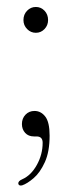

<svg xmlns="http://www.w3.org/2000/svg" viewBox="-20 -404 205 565"><path d="M85.5 -307.5Q70.5 -307.5 59.8 -318.5Q49 -329.5 49 -345Q49 -361.5 59.8 -372.5Q70.5 -383.5 85.5 -383.5Q100.5 -383.5 111 -372.5Q121.5 -361.5 121.5 -345Q121.5 -329.5 111 -318.5Q100.5 -307.5 85.5 -307.5ZM80 -2.5Q63.5 -2.5 54 -13Q44.5 -23.5 44.5 -39Q44.5 -55.5 55 -66.5Q65.5 -77.5 81.5 -77.5Q100.5 -77.5 113.2 -61Q126 -44.5 126 -5Q126 42.5 112 73.2Q98 104 79 120.2Q60 136.5 45 141.5Q35.5 143.5 34 137Q32.5 129 45.5 123.5Q71.5 112 88.5 81.2Q105.5 50.5 105.5 16Q105.5 -2.5 87.5 -2.5Z"/></svg>

Font: Fraunces 72pt S050 Thin
Style: Regular
Weight: 100
Version: Version 1.000; ttfautohint (v1.8.3)